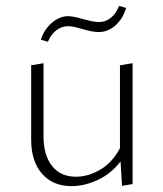

<svg xmlns="http://www.w3.org/2000/svg" viewBox="-20 -629 556 653"><path d="M143 -487 119 -494Q130 -529 156.5 -551.5Q183 -574 212 -574Q229 -574 263 -564Q299 -554 316 -554Q339 -554 357 -568.5Q375 -583 385 -609L409 -602Q398 -565 372.5 -542.5Q347 -520 316 -520Q295 -520 261 -530Q229 -540 212 -540Q190 -540 171.5 -526Q153 -512 143 -487ZM431 -414V-3L395 3L390 -80Q359 -39 313.5 -17.5Q268 4 223 4Q160 4 123 -38Q86 -80 86 -154V-407L128 -414V-166Q128 -101 157 -64.5Q186 -28 238 -28Q280 -28 321 -52Q362 -76 388 -125V-407Z"/></svg>

Font: Ysabeau Infant Light
Style: Regular
Weight: 300
Designer: Christian Thalmann (Catharsis Fonts)
Version: Version 0.003